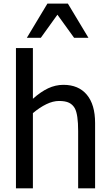

<svg xmlns="http://www.w3.org/2000/svg" viewBox="-20 -1020 598 1040"><path d="M459 -815.4H381.3L291 -940.4L201.2 -815.4H125.5L236.8 -1000.5H347.7ZM495.1 0H403.3V-310.5Q403.3 -399.4 385.7 -432.6Q374 -453.6 354 -463.4Q334 -473.1 299.8 -473.1Q267.1 -473.1 231 -455.6Q194.8 -438 158.2 -407.2V0H66.4V-759.8H158.2V-484.9Q200.7 -522.9 240.7 -541.7Q280.8 -560.5 323.7 -560.5Q405.3 -560.5 450.2 -507.1Q495.1 -453.6 495.1 -354Z"/></svg>

Font: SG Kara Bold
Style: Regular
Weight: 400
Designer: Damoon Khanjanzadeh
Version: Version 1.000